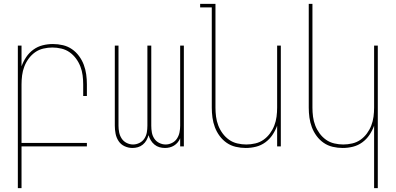

<svg xmlns="http://www.w3.org/2000/svg" viewBox="-20 -755 2040 990"><path d="M72 215V-520H91V-413Q100 -438 115 -460.5Q130 -483 152 -499Q174 -515 200 -521.5Q226 -528 253 -528Q279 -528 304.5 -522Q330 -516 351 -501.5Q372 -487 387.5 -466Q403 -445 412 -421Q421 -397 424.5 -371.5Q428 -346 428 -320V-260H409V-320Q409 -343 406 -366.5Q403 -390 394.5 -412Q386 -434 372 -453Q358 -472 339 -485.5Q320 -499 296.5 -504.5Q273 -510 250 -510Q227 -510 203.5 -504.5Q180 -499 161 -485.5Q142 -472 128 -453Q114 -434 105.5 -412Q97 -390 94 -366.5Q91 -343 91 -320V-18H428V0H91V215Z M663 8Q642 8 622.5 -1Q603 -10 591.5 -27.5Q580 -45 576 -65.5Q572 -86 572 -107V-520H591V-107Q591 -89 594.5 -72Q598 -55 607.5 -40.5Q617 -26 633 -18Q649 -10 666 -10Q683 -10 699 -18Q715 -26 724.5 -40.5Q734 -55 737 -72Q740 -89 740 -107V-520H760V-107Q760 -89 763 -72Q766 -55 775.5 -40.5Q785 -26 801 -18Q817 -10 834 -10Q851 -10 867 -18Q883 -26 892.5 -40.5Q902 -55 905.5 -72Q909 -89 909 -107V-520H928V0H909V-42Q904 -30 896 -20.5Q888 -11 877.5 -4.5Q867 2 855 5Q843 8 831 8Q816 8 802 4Q788 0 776.5 -9.5Q765 -19 757.5 -31.5Q750 -44 746 -58Q742 -44 735 -31.5Q728 -19 716.5 -9.5Q705 0 691 4Q677 8 663 8Z M1247 8Q1221 8 1195.5 2Q1170 -4 1149 -18.5Q1128 -33 1112.5 -54Q1097 -75 1088 -99Q1079 -123 1075.5 -148.5Q1072 -174 1072 -200V-717H1012V-735H1091V-200Q1091 -177 1094 -153.5Q1097 -130 1105.5 -108Q1114 -86 1128 -67Q1142 -48 1161 -34.5Q1180 -21 1203.5 -15.5Q1227 -10 1250 -10Q1273 -10 1296.5 -15.5Q1320 -21 1339 -34.5Q1358 -48 1372 -67Q1386 -86 1394.5 -108Q1403 -130 1406 -153.5Q1409 -177 1409 -200V-520H1428V0H1409V-107Q1400 -82 1385 -59.5Q1370 -37 1348 -21Q1326 -5 1300 1.5Q1274 8 1247 8Z M1909 215V-107Q1900 -82 1885 -59.5Q1870 -37 1848 -21Q1826 -5 1800 1.5Q1774 8 1747 8Q1721 8 1695.5 2Q1670 -4 1649 -18.5Q1628 -33 1612.5 -54Q1597 -75 1588 -99Q1579 -123 1575.5 -148.5Q1572 -174 1572 -200V-735H1591V-200Q1591 -177 1594 -153.5Q1597 -130 1605.5 -108Q1614 -86 1628 -67Q1642 -48 1661 -34.5Q1680 -21 1703.5 -15.5Q1727 -10 1750 -10Q1773 -10 1796.5 -15.5Q1820 -21 1839 -34.5Q1858 -48 1872 -67Q1886 -86 1894.5 -108Q1903 -130 1906 -153.5Q1909 -177 1909 -200V-520H1928V215Z"/></svg>

Font: Iosevka Thin
Style: Regular
Weight: 100
Monospace: yes
Designer: Belleve Invis
Foundry: Belleve Invis
Version: Version 32.5.0; ttfautohint (v1.8.4)